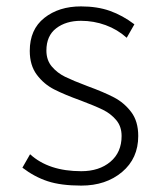

<svg xmlns="http://www.w3.org/2000/svg" viewBox="-20 -560 502 600"><path d="M50 -36 74 -78Q132 -25 234 -25Q290 -25 325 -54.5Q360 -84 360 -135Q360 -165 343 -185Q326 -205 301.5 -217Q277 -229 232 -246Q182 -264 149.5 -280.5Q117 -297 95 -326.5Q73 -356 73 -401Q73 -468 118.5 -504Q164 -540 233 -540Q284 -540 323.5 -526Q363 -512 400 -484L376 -442Q347 -468 310 -481.5Q273 -495 233 -495Q186 -495 155.5 -471.5Q125 -448 125 -402Q125 -372 142 -352Q159 -332 183.5 -320Q208 -308 253 -291Q305 -272 336.5 -255.5Q368 -239 390 -210Q412 -181 412 -135Q412 -65 361.5 -22.5Q311 20 234 20Q171 20 129.5 6.5Q88 -7 50 -36Z"/></svg>

Font: Martel Sans ExtraLight
Style: Regular
Weight: 275
Designer: Dan Reynolds and Mathieu Réguer
Foundry: Dan Reynolds and Mathieu Réguer
Version: Version 1.002; ttfautohint (v1.1) -l 5 -r 5 -G 72 -x 0 -D la